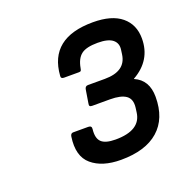

<svg xmlns="http://www.w3.org/2000/svg" viewBox="-87 -857 579 595"><g transform="rotate(-20 202.5 -559.5)"><path d="M215.8 -344.2Q154.3 -344.2 120.1 -373.3Q85.9 -402.3 95.2 -464.8Q96.7 -475.1 105 -475.1H154.8Q166.5 -475.1 165 -463.9Q161.6 -434.6 174.8 -421.9Q188 -409.2 221.2 -409.2Q303.7 -409.2 311 -465.8L313 -481Q316.4 -508.3 299.8 -520.3Q283.2 -532.2 247.1 -532.2H189Q182.6 -532.2 180.7 -534.7Q178.7 -537.1 180.2 -543.9L187 -585.9Q188.5 -597.2 198.2 -597.2H253.9Q323.2 -597.2 330.1 -650.9L332 -665Q335 -686 320.1 -698Q305.2 -710 271 -710Q233.4 -710 216.8 -697.3Q200.2 -684.6 194.8 -654.8Q193.8 -648.9 192.4 -646.5Q190.9 -644 186 -644H136.2Q125.5 -644 127 -653.8Q135.7 -774.9 278.8 -774.9Q340.8 -774.9 372.8 -748.3Q404.8 -721.7 404.8 -675.8Q404.8 -604 338.9 -566.9V-565.9Q382.8 -546.9 382.8 -491.2Q382.8 -419.9 339.8 -382.1Q296.9 -344.2 215.8 -344.2Z"/></g></svg>

Font: Sofia Sans
Style: Italic
Weight: 400
Italic angle: -9°
Designer: Botio Nikoltchev, Ani Petrova
Foundry: lettersoup
Version: Version 4.100